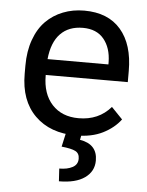

<svg xmlns="http://www.w3.org/2000/svg" viewBox="-54 -582 645 841"><g transform="rotate(5 269.0 -161.0)"><path d="M46.4 -239.7V-275.9Q46.4 -339.4 64.5 -389.6Q82.5 -439.9 114.5 -472.2Q146.5 -504.4 189.5 -521.2Q232.4 -538.1 282.7 -538.1Q387.7 -538.1 443.6 -473.1Q499.5 -408.2 499.5 -291.5V-242.7H138.7V-240.7Q138.7 -159.7 181.6 -113Q224.6 -66.4 298.3 -66.4Q386.7 -66.4 439.9 -128.4L488.8 -77.6Q460 -39.1 411.1 -14.6Q362.3 9.8 293.5 9.8Q179.7 9.8 113 -56.2Q46.4 -122.1 46.4 -239.7ZM140.6 -312.5H408.2V-323.2Q407.2 -385.3 375.5 -423.8Q343.8 -462.4 283.2 -462.4Q221.2 -462.4 184.6 -424.6Q147.9 -386.7 140.6 -312.5ZM250 -1.5H318.8L313 27.3Q390.1 40 390.1 111.8Q390.1 159.7 350.1 188Q310.1 216.3 236.8 216.3L233.4 160.6Q268.6 160.6 291.5 148.4Q314.5 136.2 314.5 110.4Q314.5 86.9 296.6 77.6Q278.8 68.4 235.4 64Z"/></g></svg>

Font: Bert Sans Medium
Style: Regular
Weight: 500
Designer: Christian Robertson, Adam Twardoch, & Cristiano Sobral
Foundry: Google
Version: Version 12.135;January 10, 2020;FontCreator 12.0.0.2547 64-b